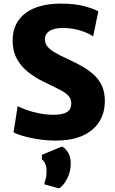

<svg xmlns="http://www.w3.org/2000/svg" viewBox="-20 -771 639 1064"><path d="M290 8Q237 8 188.8 0.2Q140.5 -7.5 105 -18.2Q69.5 -29 55 -38L78 -183Q96.5 -172.5 128 -161.5Q159.5 -150.5 197.8 -142.8Q236 -135 275 -135Q327.5 -135 351.2 -150Q375 -165 375 -198Q375 -222 360.5 -238.8Q346 -255.5 312.8 -273Q279.5 -290.5 224 -317Q177 -339.5 137.5 -370.2Q98 -401 74 -444.2Q50 -487.5 50 -547Q50 -598 69.2 -636.2Q88.5 -674.5 123.8 -700Q159 -725.5 207.5 -738.2Q256 -751 315 -751Q399 -751 452 -735.5Q505 -720 525 -708L496 -569Q473.5 -586.5 426.8 -601.2Q380 -616 331 -616Q296 -616 273.5 -608.2Q251 -600.5 240 -586.5Q229 -572.5 229 -554Q229 -531.5 242.2 -514.2Q255.5 -497 283.8 -480.2Q312 -463.5 357 -443Q405 -421.5 442.8 -399Q480.5 -376.5 507 -350Q533.5 -323.5 547.2 -289.8Q561 -256 561 -212Q561 -145.5 529.8 -96Q498.5 -46.5 438 -19.2Q377.5 8 290 8ZM307 273 227 251V238Q232.5 229 235.2 212.8Q238 196.5 238 171Q238 151.5 229.5 134.2Q221 117 212 112V87L323 41Q336 44.5 354 69.2Q372 94 372 133Q372 172 359.8 202Q347.5 232 332 250.5Q316.5 269 307 273Z"/></svg>

Font: Koeln Type Sans ExtraBold
Style: Regular
Weight: 800
Designer: Eben Sorkin
Foundry: Eben Sorkin
Version: Version 2.001